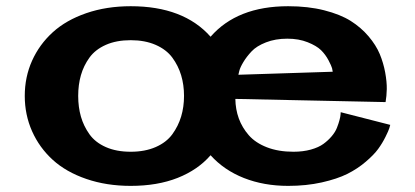

<svg xmlns="http://www.w3.org/2000/svg" viewBox="-20 -588 1342 621"><path d="M402.8 -567.9Q573.7 -567.9 661.1 -469.2Q747.1 -567.9 912.1 -567.9Q976.6 -567.9 1028.6 -554.7Q1080.6 -541.5 1114.3 -520.3Q1147.9 -499 1172.1 -470.5Q1196.3 -441.9 1208.3 -413.1Q1220.2 -384.3 1225.8 -353.8Q1231.4 -323.2 1231 -300Q1230.5 -276.9 1227.1 -257.8L741.2 -268.1Q741.7 -234.4 752.4 -204.8Q763.2 -175.3 784.7 -150.6Q806.2 -126 843.3 -111.6Q880.4 -97.2 929.2 -97.2Q960 -97.2 985.4 -104.2Q1010.7 -111.3 1026.1 -122.6Q1041.5 -133.8 1053 -147.5Q1064.5 -161.1 1069.8 -174.8Q1075.2 -188.5 1078.1 -199.7Q1081.1 -210.9 1081.5 -217.8L1082 -225.1L1242.2 -184.1Q1241.2 -180.2 1239 -172.9Q1236.8 -165.5 1226.8 -145.3Q1216.8 -125 1203.1 -106.2Q1189.5 -87.4 1162.8 -64.7Q1136.2 -42 1103.5 -25.6Q1070.8 -9.3 1020.8 2Q970.7 13.2 912.1 13.2Q833.5 13.2 769 -12.2Q704.6 -37.6 661.1 -85.9Q620.1 -38.6 554.7 -12.7Q489.3 13.2 402.8 13.2Q324.2 13.2 259 -9.3Q193.8 -31.7 150.6 -71Q107.4 -110.4 83.7 -163.6Q60.1 -216.8 60.1 -277.8Q60.1 -338.9 83.7 -391.6Q107.4 -444.3 150.6 -483.6Q193.8 -522.9 259 -545.4Q324.2 -567.9 402.8 -567.9ZM751 -346.2 1056.2 -356Q1055.7 -360.4 1054 -367.4Q1052.2 -374.5 1042.5 -393.1Q1032.7 -411.6 1018.3 -425.8Q1003.9 -439.9 975.1 -451.4Q946.3 -462.9 909.2 -462.9Q870.6 -462.9 840.1 -450.9Q809.6 -439 793.5 -421.6Q777.3 -404.3 767.1 -387.2Q756.8 -370.1 753.9 -358.4ZM402.8 -97.2Q448.7 -97.2 483.4 -112.3Q518.1 -127.4 537.4 -153.8Q556.6 -180.2 565.9 -211.2Q575.2 -242.2 575.2 -277.8Q575.2 -313.5 565.9 -344.5Q556.6 -375.5 537.4 -401.6Q518.1 -427.7 483.4 -442.9Q448.7 -458 402.8 -458Q356.4 -458 322.3 -442.9Q288.1 -427.7 269.3 -401.6Q250.5 -375.5 241.7 -344.7Q232.9 -314 232.9 -277.8Q232.9 -241.7 241.7 -210.9Q250.5 -180.2 269.3 -153.8Q288.1 -127.4 322.3 -112.3Q356.4 -97.2 402.8 -97.2Z"/></svg>

Font: Sporting Grotesque
Style: Bold
Weight: 700
Designer: Lucas LE BIHAN
Foundry: Lucas LE BIHAN
Version: Version 2.002;PS 2.2;hotconv 1.0.88;makeotf.lib2.5.647800